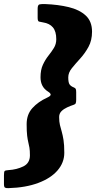

<svg xmlns="http://www.w3.org/2000/svg" viewBox="-131 -800 484 969"><path d="M96.5 -779.5Q162.5 -777 216.2 -764Q270 -751 301.8 -721.5Q333.5 -692 333.5 -640Q333.5 -596 315.5 -563.2Q297.5 -530.5 273.8 -504.5Q250 -478.5 231.8 -456Q213.5 -433.5 213.5 -409.5Q213.5 -384 219.8 -374.5Q226 -365 241 -359Q249 -356 251.2 -351.2Q253.5 -346.5 253.5 -335V-296Q253.5 -285 251.2 -279.2Q249 -273.5 240.5 -271Q225 -266 208 -258.2Q191 -250.5 179.2 -238.8Q167.5 -227 167.5 -209.5Q167.5 -185.5 171.5 -169.2Q175.5 -153 180.5 -135.8Q185.5 -118.5 189.5 -93.8Q193.5 -69 193.5 -29Q193.5 20.5 159.5 60Q125.5 99.5 62.2 123.2Q-1 147 -88 149.5Q-101 150 -106 146.8Q-111 143.5 -111 129V84.5Q-111 67 -107.5 63.2Q-104 59.5 -88 58.5Q-46.5 56 -13.2 39.8Q20 23.5 20 -16Q20 -40.5 17.5 -54.8Q15 -69 11.8 -82Q8.5 -95 6 -115.5Q3.5 -136 3.5 -173.5Q3.5 -222.5 32.5 -254.5Q61.5 -286.5 106.5 -307Q125 -315.5 124.8 -322.5Q124.5 -329.5 111 -338Q73.5 -361.5 73.5 -410Q73.5 -447.5 85.5 -473.2Q97.5 -499 113.2 -518.8Q129 -538.5 141 -558Q153 -577.5 153 -602Q153 -641.5 136 -661.8Q119 -682 86 -687Q73 -689 66 -691Q59 -693 59 -710V-756.5Q59 -776 69 -778Q79 -780 96.5 -779.5Z"/></svg>

Font: Besley* Narrow Heavy
Style: Italic
Weight: 800
Width: 4
Italic angle: -13°
Designer: Owen Earl
Foundry: indestructible type*
Version: Version 3.000; ttfautohint (v1.8.3)